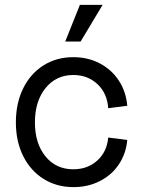

<svg xmlns="http://www.w3.org/2000/svg" viewBox="-20 -750 586 786"><path d="M45 -249Q45 -327 74.5 -387.5Q104 -448 157.5 -482Q211 -516 280 -516Q340 -516 388.5 -490.5Q437 -465 466.5 -420Q496 -375 501 -317L423 -307Q419 -368 379 -405.5Q339 -443 280 -443Q210 -443 166.5 -389.5Q123 -336 123 -249Q123 -163 166 -110Q209 -57 280 -57Q339 -57 378.5 -93Q418 -129 423 -187L501 -177Q496 -121 466.5 -77Q437 -33 388.5 -8.5Q340 16 281 16Q212 16 158.5 -17.5Q105 -51 75 -111Q45 -171 45 -249ZM400 -730 310 -580H247L307 -730Z"/></svg>

Font: MedMera Sans
Style: Regular
Weight: 400
Designer: Kasper Nordkvist
Foundry: UNCUT.wtf
Version: Version 1.300